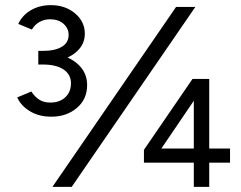

<svg xmlns="http://www.w3.org/2000/svg" viewBox="-20 -727 936 747"><path d="M47 -348 102 -371 104 -368Q117 -349 134 -338.5Q151 -328 176 -328Q212 -328 234 -348.5Q256 -369 256 -402V-409Q253 -441 224.5 -458.5Q196 -476 146 -476H129V-522H144Q194 -522 233.5 -507Q273 -492 296 -463.5Q319 -435 319 -396Q319 -341 279 -307Q239 -273 180 -273Q131 -273 96 -294.5Q61 -316 47 -348ZM129 -529H146Q194 -529 220.5 -545Q247 -561 247 -591Q247 -617 227 -634.5Q207 -652 175 -652Q153 -652 134.5 -642Q116 -632 104 -612L51 -634Q67 -668 100.5 -687.5Q134 -707 178 -707Q234 -707 272 -675Q310 -643 310 -596Q310 -561 287.5 -535.5Q265 -510 227.5 -497Q190 -484 144 -484H129ZM665 -700H740L259 0H184ZM540 -144 729 -420 768 -385 586 -117ZM540 -144 578 -149H875V-94H540ZM734 -383 729 -420H794V0H734Z"/></svg>

Font: Oak Sans Light
Style: Regular
Weight: 400
Designer: Erik Kennedy, Walven
Foundry: Erik Kennedy, Walven
Version: Version 1.100;Glyphs 3.1.2 (3151)